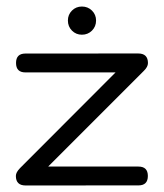

<svg xmlns="http://www.w3.org/2000/svg" viewBox="-20 -562 496 582"><path d="M271.2 -499.8Q271.2 -481.7 258.8 -469.2Q246.3 -456.8 228.3 -456.8Q210.4 -456.8 198.1 -469.2Q185.8 -481.7 185.8 -499.8Q185.8 -517.6 198.1 -529.9Q210.4 -542.2 228.3 -542.2Q246.3 -542.2 258.8 -529.9Q271.2 -517.6 271.2 -499.8ZM428.5 -370.8Q428.5 -359.4 416 -347.2L126 -57.1H399.7Q428.2 -57.1 428.2 -28.6Q428.2 0 399.7 0L57.6 0.2Q28.1 0.2 28.1 -28.8Q28.1 -39.6 40.8 -52.5L330.3 -342.5H57.1Q28.6 -342.5 28.6 -371.1Q28.6 -399.7 57.1 -399.7L398.9 -399.9Q428.5 -399.9 428.5 -370.8Z"/></svg>

Font: EnergyBar
Style: Regular
Weight: 400
Italic angle: -10°
Version: 1.0 2000-03-28